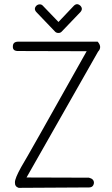

<svg xmlns="http://www.w3.org/2000/svg" viewBox="-20 -924 540 926"><path d="M451 -723Q474 -697 453 -675L108 -68L409 -67Q434 -61 433 -41Q430 -20 409 -20L70 -18Q51 -24 52 -45Q52 -64 82 -118Q98 -144 177 -284Q256 -424 398 -677L62 -678Q41 -680 42 -700Q42 -722 66 -723ZM155 -866Q141 -882 156 -897Q163 -903 172 -903Q181 -903 187 -896L262 -818L336 -896Q351 -911 367 -897Q382 -882 368 -866L277 -771Q271 -765 262 -765Q252 -765 246 -771Z"/></svg>

Font: Yomogi
Style: Regular
Weight: 400
Designer: satsuyako
Foundry: satsuyako
Version: Version 3.100